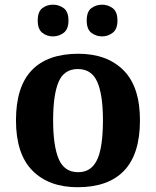

<svg xmlns="http://www.w3.org/2000/svg" viewBox="-20 -774 654 804"><path d="M304.9 10Q184.8 10 115.8 -59.6Q46.9 -129.2 46.9 -270.2Q46.9 -410.7 113 -479.8Q179.2 -548.9 308.1 -548.9Q428.2 -548.9 497.1 -479.8Q566.1 -410.7 566.1 -270.2Q566.1 -129.2 499.9 -59.6Q433.8 10 304.9 10ZM307 -53Q345.4 -53 368.4 -77.7Q391.5 -102.3 401.3 -150.9Q411.1 -199.6 411.1 -270.2Q411.1 -377.5 387.3 -431.2Q363.5 -484.9 305.9 -484.9Q248.4 -484.9 225.4 -431.2Q202.5 -377.5 202.5 -270.3Q202.5 -163.1 225.9 -108.1Q249.4 -53 307 -53ZM408 -621.6Q381.9 -621.6 362.5 -636.7Q343.1 -651.8 343.1 -688Q343.1 -725.2 362.5 -739.8Q381.9 -754.4 408 -754.4Q431.9 -754.4 451.8 -739.8Q471.8 -725.2 471.8 -688Q471.8 -651.8 451.8 -636.7Q431.9 -621.6 408 -621.6ZM201.8 -621.6Q176.3 -621.6 157.1 -636.7Q138 -651.8 138 -688Q138 -725.2 157.1 -739.8Q176.3 -754.4 201.8 -754.4Q226.8 -754.4 246.8 -739.8Q266.7 -725.2 266.7 -688Q266.7 -651.8 246.8 -636.7Q226.8 -621.6 201.8 -621.6Z"/></svg>

Font: Noto Serif Sinhala
Style: Regular
Weight: 400
Designer: Jelle Bosma - Monotype Design Team
Foundry: Monotype Imaging Inc.
Version: Version 2.006